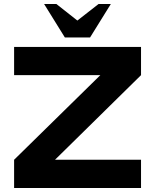

<svg xmlns="http://www.w3.org/2000/svg" viewBox="-20 -933 770 953"><path d="M680 0H50V-140L478 -560H50V-700H680V-560L253 -140H680V0ZM199 -913H260L364 -831L469 -913H530L427 -747H302L199 -913Z"/></svg>

Font: CAT North
Style: Regular
Weight: 400
Designer: Peter Wiegel
Foundry: Peter Wiegel
Version: Version 1.000